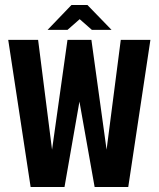

<svg xmlns="http://www.w3.org/2000/svg" viewBox="-20 -751 638 771"><path d="M103 0 13 -591H133L189 -150L251 -591H347L408 -150L465 -591H584L495 0H360L299 -343L239 0ZM171 -631 267 -731H331L428 -631H349L300 -674L251 -631Z"/></svg>

Font: Alumni Sans Thin
Style: Bold
Weight: 700
Version: Version 1.018